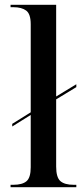

<svg xmlns="http://www.w3.org/2000/svg" viewBox="-20 -780 349 800"><path d="M24 0V-10H35Q73 -10 90.5 -25Q108 -40 108 -83V-301L31 -253V-264L108 -312V-679Q108 -722 89 -736Q70 -750 36 -750H24V-760H214V-378L298 -429V-417L214 -366V-86Q214 -41 231.5 -25.5Q249 -10 287 -10H298V0Z"/></svg>

Font: Noto Serif Display SemiCondensed Medium
Style: Regular
Weight: 500
Width: 4
Designer: Monotype Design Team
Foundry: Monotype Imaging Inc.
Version: Version 2.009